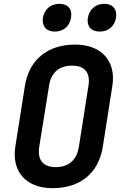

<svg xmlns="http://www.w3.org/2000/svg" viewBox="-20 -973 640 1003"><path d="M501 -808C546 -808 579 -836 586 -880C593 -925 569 -953 525 -953C480 -953 447 -925 439 -880C432 -836 456 -808 501 -808ZM266 -808C311 -808 344 -836 351 -880C359 -925 335 -953 290 -953C245 -953 212 -925 204 -880C198 -836 222 -808 266 -808ZM254 10C400 10 495 -69 517 -206L567 -525C587 -653 511 -740 373 -740C228 -740 132 -661 110 -524L60 -206C40 -77 116 10 254 10ZM272 -100C204 -100 175 -137 185 -206L236 -524C246 -593 288 -630 356 -630C424 -630 453 -593 442 -524L392 -206C381 -137 339 -100 272 -100Z"/></svg>

Font: JetBrains Mono
Style: Bold Italic
Weight: 558
Italic angle: -9°
Monospace: yes
Designer: Philipp Nurullin, Konstantin Bulenkov
Foundry: JetBrains
Version: Version 2.305